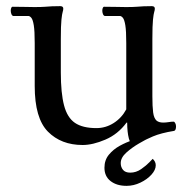

<svg xmlns="http://www.w3.org/2000/svg" viewBox="-20 -459 605 625"><path d="M178 -223Q178 -156 188.5 -116Q199 -76 224 -59Q249 -42 294 -42Q324 -42 350 -58.5Q376 -75 391 -103V-319Q391 -358 388 -376.5Q385 -395 380 -401Q375 -407 370 -407H321Q317 -408 315 -413.5Q313 -419 313 -424Q313 -429 314.5 -433Q316 -437 319 -437Q344 -437 360.5 -436.5Q377 -436 390 -436Q413 -436 425 -437Q437 -438 447.5 -438.5Q458 -439 474 -439Q484 -439 484 -431Q484 -426 482 -420Q480 -414 478 -395Q476 -376 476 -332V-146Q476 -112 478.5 -93Q481 -74 490 -66Q498 -60 511 -60Q520 -60 529 -61.5Q538 -63 545 -63Q548 -63 550.5 -58Q553 -53 553 -48Q553 -35 547 -33Q504 -26 478 -15Q452 -4 438.5 4.5Q425 13 418 13Q405 13 399.5 -8Q394 -29 394 -60H392Q364 -22 323 -4.5Q282 13 249 13Q179 13 136 -30.5Q93 -74 93 -179V-319Q93 -358 90 -376.5Q87 -395 82 -401Q77 -407 72 -407H23Q19 -408 17 -413.5Q15 -419 15 -424Q15 -429 16.5 -433Q18 -437 21 -437Q46 -437 62.5 -436.5Q79 -436 92 -436Q115 -436 127 -437Q139 -438 149.5 -438.5Q160 -439 176 -439Q186 -439 186 -431Q186 -426 184 -420Q182 -414 180 -395Q178 -376 178 -332ZM477 58Q487 67 487 79Q487 94 473 109.5Q459 125 437 135.5Q415 146 392 146Q360 146 340 130.5Q320 115 320 87Q320 62 334.5 44.5Q349 27 370 15.5Q391 4 411.5 -2.5Q432 -9 444 -12H466V-10Q455 -5 432.5 8Q410 21 391.5 37.5Q373 54 373 72Q373 85 380.5 94Q388 103 404 103Q423 103 439.5 91.5Q456 80 466.5 69Q477 58 477 58Z"/></svg>

Font: Sedan
Style: Regular
Weight: 400
Designer: Sebastian Salazar
Foundry: Sebastian Salazar
Version: Version 1.100; ttfautohint (v1.8.4.7-5d5b)